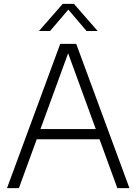

<svg xmlns="http://www.w3.org/2000/svg" viewBox="-20 -965 700 985"><path d="M16 0 289 -740H371L644 0H582L323 -709.5H336L77 0ZM148.5 -250.5 163.5 -303H497L511.5 -250.5ZM180 -806 301.5 -945H359.5L481 -806H424L323 -924.5H338L237 -806Z"/></svg>

Font: Encode Sans SC Light
Style: Regular
Weight: 300
Version: Version 3.002